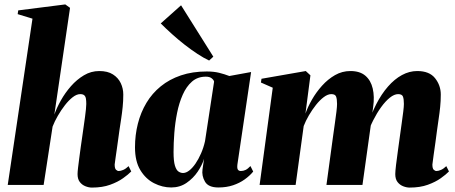

<svg xmlns="http://www.w3.org/2000/svg" viewBox="-20 -837 2060 869"><path d="M396 12Q382 12 366.8 6Q351.5 0 341.2 -13.2Q331 -26.5 331 -49Q331 -58 333.2 -77.5Q335.5 -97 338.8 -121.8Q342 -146.5 345.5 -171.8Q349 -197 352 -217Q355.5 -242 358.8 -265Q362 -288 364.8 -307.8Q367.5 -327.5 369 -342.8Q370.5 -358 370.5 -366.5Q370.5 -381 368.8 -391Q367 -401 361 -406Q355 -411 343 -411Q327 -411 309 -397Q291 -383 273.8 -360.8Q256.5 -338.5 241.8 -313Q227 -287.5 218 -264L177.5 0H15L127 -752.5L60 -773L62.5 -790L275.5 -817L297 -801.5L226 -318.5Q236.5 -348.5 255.5 -382.5Q274.5 -416.5 301 -446.8Q327.5 -477 359.8 -496.2Q392 -515.5 429.5 -515.5Q467.5 -515.5 491.2 -500.2Q515 -485 526.5 -460.8Q538 -436.5 538 -409Q538 -379.5 535.2 -352.8Q532.5 -326 528.5 -300Q524.5 -274 520.5 -247Q518 -228.5 515 -207Q512 -185.5 509 -164Q506 -142.5 503.2 -123.8Q500.5 -105 499 -92.5Q499 -74.5 505 -68.8Q511 -63 517.5 -63Q526 -63 537.8 -68Q549.5 -73 562 -85L574 -61Q561 -47.5 537.2 -30.5Q513.5 -13.5 478.5 -0.8Q443.5 12 396 12Z M1054.5 -92.5Q1052.5 -74.5 1057 -68.8Q1061.5 -63 1070 -63Q1081.5 -63 1091.8 -68Q1102 -73 1113.5 -85.5L1126 -60.5Q1110.5 -41.5 1087.5 -25Q1064.5 -8.5 1034.8 1.5Q1005 11.5 968.5 11.5Q923 11.5 907.8 -14.8Q892.5 -41 896.5 -70L903.5 -118Q895 -90 874.8 -60Q854.5 -30 824.2 -9.2Q794 11.5 755 11.5Q715 11.5 677.2 -7.8Q639.5 -27 615.2 -67Q591 -107 591 -170Q591 -226 604 -277.2Q617 -328.5 642.8 -371.5Q668.5 -414.5 707.5 -446.2Q746.5 -478 798.8 -495.8Q851 -513.5 916 -513.5Q947.5 -513.5 971.8 -507.5Q996 -501.5 1018 -493L1116.5 -511ZM949 -467.5Q947.5 -475 938.2 -482.5Q929 -490 911.5 -490Q874.5 -490 849 -467.8Q823.5 -445.5 807 -408.2Q790.5 -371 781.5 -326Q772.5 -281 769 -234.8Q765.5 -188.5 765.5 -149Q765.5 -107.5 771.8 -87.2Q778 -67 788 -60.5Q798 -54 808.5 -54Q822 -54 836.5 -65.2Q851 -76.5 864.8 -96.5Q878.5 -116.5 890 -142.8Q901.5 -169 908 -198.5ZM926.5 -563Q902 -574.5 873.8 -593Q845.5 -611.5 816 -634.5Q786.5 -657.5 758.8 -682.5Q731 -707.5 707.5 -731L799.5 -813L945.5 -580.5Z M1385 -496 1362.5 -323Q1373 -353 1392 -386.2Q1411 -419.5 1437.5 -449Q1464 -478.5 1496.2 -497Q1528.5 -515.5 1566 -515.5Q1609 -515.5 1633.8 -494.2Q1658.5 -473 1667 -436.2Q1675.5 -399.5 1669 -353.5Q1668 -346.5 1666.5 -335Q1665 -323.5 1663 -312Q1661 -300.5 1659 -293L1642.5 -262.5Q1659 -319 1682.8 -365.2Q1706.5 -411.5 1736 -445.2Q1765.5 -479 1799 -497.2Q1832.5 -515.5 1868.5 -515.5Q1923.5 -515.5 1949.2 -483Q1975 -450.5 1975 -409Q1975 -379.5 1972.2 -352.8Q1969.5 -326 1965.5 -300Q1961.5 -274 1958 -247Q1955 -222.5 1950.8 -193Q1946.5 -163.5 1942.8 -136.5Q1939 -109.5 1937 -92.5Q1937 -74.5 1943 -68.8Q1949 -63 1955.5 -63Q1964 -63 1975.8 -68Q1987.5 -73 2000 -85L2012 -61Q1999 -47.5 1975.2 -30.5Q1951.5 -13.5 1916.5 -0.8Q1881.5 12 1834 12Q1820 12 1804.8 6Q1789.5 0 1779.2 -13.2Q1769 -26.5 1769 -49Q1769 -61 1772.5 -90.8Q1776 -120.5 1781 -155.2Q1786 -190 1789.5 -217Q1794 -250 1798.2 -279.8Q1802.5 -309.5 1805.2 -332.2Q1808 -355 1808 -366.5Q1808 -388.5 1803.8 -399.8Q1799.5 -411 1782 -411Q1764.5 -411 1744.5 -395Q1724.5 -379 1705 -352Q1685.5 -325 1669 -292.2Q1652.5 -259.5 1642 -225.5L1665.5 -323Q1663 -304.5 1661.8 -294.8Q1660.5 -285 1659 -275.2Q1657.5 -265.5 1655 -247L1620.5 0H1457.5L1487 -217Q1491.5 -250 1495.8 -279.8Q1500 -309.5 1502.8 -332.2Q1505.5 -355 1505.5 -366.5Q1505.5 -388.5 1501.2 -399.8Q1497 -411 1479.5 -411Q1463.5 -411 1445.5 -397.5Q1427.5 -384 1410.2 -362.2Q1393 -340.5 1378.2 -315.2Q1363.5 -290 1354.5 -266.5L1318 0H1155L1214.5 -440L1161 -463.5L1163.5 -480.5L1364 -515.5Z"/></svg>

Font: Merriweather 144pt Black
Style: Italic
Weight: 900
Italic angle: -7.8°
Version: Version 2.101